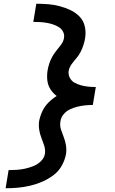

<svg xmlns="http://www.w3.org/2000/svg" viewBox="-20 -853 616 1026"><path d="M10 153Q43 153 75.5 150Q108 147 140.5 139.5Q173 132 204.5 118.5Q236 105 264.5 84Q293 63 310 32.5Q327 2 333 -31Q336 -54 332.5 -76.5Q329 -99 321 -119Q313 -139 306 -160.5Q299 -182 303 -205Q306 -226 320.5 -243Q335 -260 354.5 -269Q374 -278 394.5 -283Q415 -288 435.5 -290Q456 -292 476 -292L492 -388Q472 -388 452 -390Q432 -392 413.5 -397Q395 -402 378.5 -411Q362 -420 353 -437.5Q344 -455 347 -475Q351 -494 363 -510.5Q375 -527 388.5 -542.5Q402 -558 411 -576Q420 -594 426 -612.5Q432 -631 435 -650Q440 -682 433 -712.5Q426 -743 405 -764.5Q384 -786 356.5 -799Q329 -812 299 -820Q269 -828 237.5 -830.5Q206 -833 174 -833L158 -736Q176 -736 194 -735Q212 -734 229.5 -731Q247 -728 263.5 -722.5Q280 -717 294.5 -708Q309 -699 317 -683.5Q325 -668 322 -650Q319 -631 306.5 -614.5Q294 -598 281 -582Q268 -566 258.5 -548.5Q249 -531 243 -512.5Q237 -494 234 -475Q230 -449 233 -423Q236 -397 249.5 -376Q263 -355 283 -340Q259 -325 238.5 -304.5Q218 -284 206 -258Q194 -232 189 -205Q186 -182 189.5 -159.5Q193 -137 201 -117Q209 -97 216 -75.5Q223 -54 220 -31Q216 -8 198 9Q180 26 158.5 34.5Q137 43 115 48Q93 53 70.5 54.5Q48 56 26 56Z"/></svg>

Font: Iosevka Sparkle Semibold
Style: Italic
Weight: 600
Italic angle: -9°
Designer: Belleve Invis
Foundry: Belleve Invis
Version: Version 4.5.0; ttfautohint (v1.8.3)